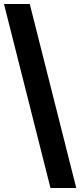

<svg xmlns="http://www.w3.org/2000/svg" viewBox="-20 -828 404 968"><path d="M234.5 120 0 -808H130L364.5 120Z"/></svg>

Font: Encode Sans Condensed Thin SemiBold
Style: Regular
Weight: 600
Version: Version 3.002